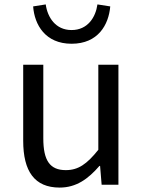

<svg xmlns="http://www.w3.org/2000/svg" viewBox="-20 -836 647 869"><path d="M250 13C325 13 379 -26 430 -85H433L440 0H516V-543H425V-158C373 -93 334 -66 278 -66C206 -66 176 -109 176 -210V-543H85V-199C85 -61 136 13 250 13ZM304 -638C424 -638 472 -724 479 -807L421 -816C413 -758 377 -700 304 -700C231 -700 195 -758 187 -816L130 -807C136 -724 185 -638 304 -638Z"/></svg>

Font: Noto Sans Mono CJK JP Regular
Style: Regular
Weight: 400
Designer: Ryoko NISHIZUKA (kana & ideographs); Paul D. Hunt (Latin, Greek & Cyrillic); Wenlong ZHANG (bopomofo); Sandoll Communica
Foundry: Adobe Systems Incorporated
Version: Version 1.004;PS 1.004;hotconv 1.0.82;makeotf.lib2.5.63406